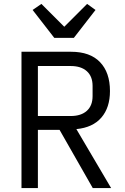

<svg xmlns="http://www.w3.org/2000/svg" viewBox="-20 -963 640 983"><path d="M174 0H90V-698H344Q441 -698 492 -645Q543 -592 543 -497Q543 -412 499 -361Q455 -310 371 -302L549 0H455L285 -298H174ZM342 -369Q395 -369 424.5 -395.5Q454 -422 454 -471V-523Q454 -572 424.5 -598.5Q395 -625 342 -625H174V-369ZM258 -769 147 -912 192 -943 309 -826 426 -943 469 -912 358 -769Z"/></svg>

Font: IBM Plex Mono
Style: Regular
Weight: 400
Monospace: yes
Designer: Mike Abbink, Paul van der Laan, Pieter van Rosmalen
Foundry: Bold Monday
Version: Version 2.3